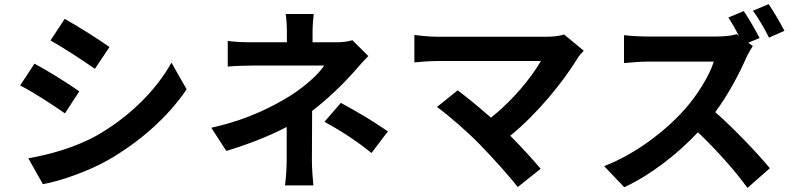

<svg xmlns="http://www.w3.org/2000/svg" viewBox="-20 -849 3864 935"><path d="M295.1 -757.1 225.9 -652C288.7 -616.8 388.1 -551.8 442.1 -513.8L513.1 -620C464.1 -655.2 359 -721.9 295.1 -757.1ZM117.9 -78.1 188.9 47.9C273.8 33 410.9 -14.9 508.9 -71C664.8 -160.9 799.7 -282 888.8 -414.1L815 -544C739 -407 605.8 -275.9 443.9 -185C338.8 -128.9 224.8 -97.3 117.9 -78.1ZM148.1 -539.1 78.1 -432.9C143.1 -399.9 242.2 -334.9 296.2 -296.9L366.1 -404.1C317.1 -439.3 212 -505 148.1 -539.1Z M1082 -114C1185 -144.9 1288 -184.7 1376.1 -230.8V-67.8C1376.1 -29.8 1371.8 28.1 1367.9 54H1506C1503.2 24.9 1498.9 -29.8 1498.9 -67.8C1498.9 -127.8 1500 -231.9 1500 -308.9C1578.8 -369 1652 -441.1 1701 -496.1C1720.9 -519.2 1749.6 -551.8 1773.8 -576L1696 -653.1C1672.9 -646 1646 -643.1 1616.8 -643.1H1502.1V-692.8C1502.1 -722.7 1505 -757.8 1507.8 -780.9H1371.1C1375 -756.7 1377.1 -722.7 1377.1 -692.8V-643.1H1210.9C1177.9 -643.1 1125 -643.8 1089.1 -649.9V-524.9C1119 -527.7 1179 -529.8 1213.1 -529.8H1558.9C1532 -489 1471.9 -433.9 1398.8 -386C1315.7 -334.2 1192.8 -267.8 1008.9 -226.9ZM1560 -256C1643.1 -209.9 1706 -170.1 1789.1 -104L1869 -209.2C1777 -272 1726.9 -300.1 1639.9 -348Z M2726.9 -681.1C2707 -674 2674.7 -670.1 2638.8 -670.1H2108C2074.9 -670.1 2022.7 -675.1 1997.9 -679V-545.1C2017.8 -547.2 2070 -551.8 2108 -551.8H2614C2568.9 -473 2479 -361.9 2371.1 -275.9C2311.1 -328.8 2247.9 -380 2208.8 -409.1L2108 -328.1C2165.1 -287.3 2262.8 -201.3 2317.8 -144.2C2380 -80.3 2460.9 9.2 2501.1 62.1L2612.9 -27C2574.9 -72.1 2518.8 -133.9 2464.8 -187.9C2598.7 -296.9 2721.9 -450.3 2790.8 -562.1C2796.9 -575.3 2809.7 -587 2822.8 -601.9Z M3800.1 -698.9C3783 -731.9 3747.9 -793 3723 -828.8L3647 -796.9C3672.9 -761.7 3704.9 -706 3724.8 -665.8ZM3623.9 -641 3679 -664.1C3661.9 -697.1 3626.8 -759.2 3601.9 -795.1L3527 -763.8C3544 -737.9 3562.9 -704.9 3578.8 -674L3567.8 -682.9C3548.7 -675.8 3509.6 -671.2 3468.8 -671.2H3131.7C3102.6 -671.2 3044.7 -674 3018.8 -677.9V-541.9C3038.7 -543 3091.6 -549 3131.7 -549H3456C3435 -481.2 3376.8 -386 3312.9 -315C3223.7 -214.1 3074.9 -98 2921.9 -40.1L3019.9 62.9C3150.9 1.8 3278.1 -98 3378.9 -204.9C3468.8 -119 3557.9 -19.9 3620 66.1L3729 -29.8C3672.9 -97.7 3557.2 -220.9 3463.1 -302.9C3527 -388.8 3579.9 -490.1 3612.9 -565C3621.1 -584.9 3638.8 -614 3646 -625Z"/></svg>

Font: Karasuma Gothic
Style: Bold
Weight: 700
Designer: Rasmus Andersson / Ryoko Nishizuka
Foundry: Genbu
Version: Version 1.00